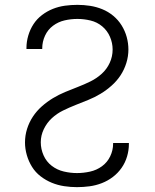

<svg xmlns="http://www.w3.org/2000/svg" viewBox="-20 -763 640 791"><path d="M297 8Q271 8 244.5 4Q218 0 193.5 -10Q169 -20 147.5 -36.5Q126 -53 112 -75.5Q98 -98 90.5 -124Q83 -150 83 -176Q83 -205 91.5 -232Q100 -259 115.5 -282.5Q131 -306 152.5 -325Q174 -344 198 -358.5Q222 -373 248.5 -384Q275 -395 301 -405Q327 -415 352.5 -427.5Q378 -440 399 -459Q420 -478 432 -504Q444 -530 444 -559Q444 -586 433 -611.5Q422 -637 401 -654.5Q380 -672 353 -678.5Q326 -685 299 -685Q272 -685 246 -679Q220 -673 198.5 -657Q177 -641 165.5 -616Q154 -591 154 -564Q154 -563 154 -562.5Q154 -562 154 -561H89Q89 -562 89 -563.5Q89 -565 89 -566Q89 -591 96.5 -616.5Q104 -642 118 -663.5Q132 -685 153 -701Q174 -717 198 -726.5Q222 -736 247.5 -739.5Q273 -743 299 -743Q325 -743 351 -739Q377 -735 401.5 -725Q426 -715 446.5 -698Q467 -681 481 -658.5Q495 -636 502 -610.5Q509 -585 509 -559Q509 -531 500.5 -503.5Q492 -476 476.5 -452.5Q461 -429 439.5 -410Q418 -391 394 -376.5Q370 -362 344 -351.5Q318 -341 291.5 -330.5Q265 -320 239.5 -307.5Q214 -295 193.5 -276Q173 -257 160.5 -231Q148 -205 148 -177Q148 -149 159.5 -123Q171 -97 193 -80Q215 -63 242.5 -56.5Q270 -50 297 -50Q324 -50 351 -56Q378 -62 400 -78Q422 -94 434 -119Q446 -144 446 -171Q446 -172 446 -173Q446 -174 446 -174H511Q511 -173 511 -172Q511 -171 511 -170Q511 -144 503.5 -118.5Q496 -93 481 -71.5Q466 -50 445 -34Q424 -18 399.5 -8.5Q375 1 349 4.5Q323 8 297 8Z"/></svg>

Font: Iosevka SS04 Light Extended
Style: Regular
Weight: 300
Width: 7
Monospace: yes
Designer: Belleve Invis
Foundry: Belleve Invis
Version: Version 19.0.0; ttfautohint (v1.8.4)